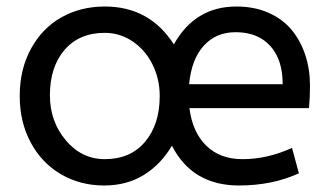

<svg xmlns="http://www.w3.org/2000/svg" viewBox="-20 -552 1003 584"><path d="M40 -259.8Q40 -341.8 74.5 -404.3Q108.9 -466.8 167.2 -499.5Q225.6 -532.2 298.8 -532.2Q435.1 -532.2 508.8 -417Q573.2 -532.2 699.2 -532.2Q753.4 -532.2 796.6 -513.2Q839.8 -494.1 867.2 -460.9Q894.5 -427.7 908.7 -384.5Q922.9 -341.3 922.9 -291Q922.9 -255.9 919.9 -223.1H556.2Q565.4 -149.9 607.4 -108.9Q649.4 -67.9 717.8 -67.9Q793 -67.9 868.2 -102.1L889.2 -24.9Q808.1 12.2 707 12.2Q564.9 12.2 502.9 -108.9Q469.7 -52.2 417.7 -20Q365.7 12.2 296.9 12.2Q224.1 12.2 165.5 -22Q106.9 -56.2 73.5 -118.4Q40 -180.7 40 -259.8ZM696.8 -454.1Q637.2 -454.1 599.9 -413.1Q562.5 -372.1 555.2 -295.9H839.8Q839.8 -371.1 801.8 -412.6Q763.7 -454.1 696.8 -454.1ZM465.8 -259.8Q465.8 -311.5 444.1 -355.5Q422.4 -399.4 383.8 -425.8Q345.2 -452.1 298.8 -452.1Q221.2 -452.1 176.5 -400.4Q131.8 -348.6 131.8 -262.2Q131.8 -182.6 180.2 -125.2Q228.5 -67.9 298.8 -67.9Q376.5 -67.9 421.1 -120.6Q465.8 -173.3 465.8 -259.8Z"/></svg>

Font: ABeeZee
Style: Regular
Weight: 400
Designer: Anja Meiners
Foundry: Anja Meiners
Version: Version 1.002